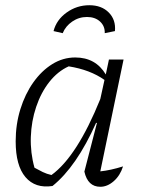

<svg xmlns="http://www.w3.org/2000/svg" viewBox="-20 -709 546 735"><path d="M181 3Q115 13 77.5 -31Q40 -75 40 -168Q40 -233 58 -291Q76 -349 107.5 -393.5Q139 -438 180 -463.5Q221 -489 268 -489Q346 -489 385 -424L397 -481H453L364 -53Q403 -57 451 -72Q440 -37 415.5 -15.5Q391 6 364 6Q316 6 303 -52L351 -238L348 -239Q273 -71 181 3ZM112 -67Q128 -58 143.5 -50.5Q159 -43 177 -39Q275 -110 364 -330L380 -403Q325 -442 243 -455Q201 -436 169 -395.5Q137 -355 118.5 -300Q100 -245 98 -184.5Q96 -124 112 -67ZM322 -689Q369 -689 396.5 -661Q424 -633 420 -590L381 -582Q382 -609 363 -626.5Q344 -644 313 -644Q282 -644 256.5 -626.5Q231 -609 220 -582L185 -590Q196 -633 235 -661Q274 -689 322 -689Z"/></svg>

Font: Piazzolla Light
Style: Italic
Weight: 300
Italic angle: -11.3°
Designer: Juan Pablo del Peral
Foundry: Huerta Tipografica
Version: Version 1.330